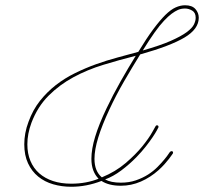

<svg xmlns="http://www.w3.org/2000/svg" viewBox="-20 -619 797 730"><path d="M250.7 91.1Q214.8 91.1 182.3 81.7Q149.7 72.3 125.3 52.4Q100.9 32.6 86.6 2Q72.3 -28.6 72.3 -70.3Q72.3 -91.1 76.2 -112.6Q80.1 -134.1 88.5 -156.2Q104.8 -201.2 131.8 -235.4Q158.9 -269.5 192.4 -295.6Q225.9 -321.6 265 -340.8Q304 -360 344.7 -374.7Q385.4 -389.3 426.8 -400.4Q468.1 -411.5 505.9 -421.9Q537.1 -473.3 562.5 -507.5Q587.9 -541.7 608.7 -562.2Q629.6 -582.7 647.8 -590.8Q666 -599 683.6 -599Q710.3 -599 723 -584.6Q735.7 -570.3 735.7 -551.4Q735.7 -508.5 681.3 -476.2Q627 -444 513 -412.1Q483.1 -363.9 451.8 -309.9Q420.6 -255.9 395.8 -202.5Q367.8 -142.6 353.5 -96Q339.2 -49.5 339.2 -15Q339.2 31.9 367.2 55.3Q419.3 33.9 457.7 1Q496.1 -31.9 521.2 -62.8Q546.2 -93.8 558.6 -116.2Q571 -138.7 571.6 -139.3Q572.9 -142.6 576.8 -142.6Q582.7 -142.6 582.7 -136.1Q582.7 -135.4 582.4 -135.1Q582 -134.8 582 -134.1Q581.4 -132.8 576.2 -123Q571 -113.3 560.5 -97.7Q550.1 -82 534.5 -62.2Q518.9 -42.3 498.7 -21.5Q472 5.9 441.1 29Q410.2 52.1 379.6 63.2Q401.7 75.5 439.5 75.5Q470.7 75.5 496.4 66.7Q522.1 57.9 543 44.6Q563.8 31.2 579.1 15.6Q594.4 0 605.1 -13Q615.9 -26 621.1 -34.2Q626.3 -42.3 627 -41.7Q628.9 -44.3 632.2 -44.3Q638 -44.3 638 -38.4Q638 -36.5 637.4 -35.8Q636.7 -35.2 633.1 -29.6Q629.6 -24.1 622.7 -15.3Q615.9 -6.5 605.8 4.9Q595.7 16.3 582.7 28Q552.1 55.3 515.6 71.3Q479.2 87.2 439.5 87.2Q393.9 87.2 365.9 69Q308.6 91.1 250.7 91.1ZM496.1 -406.9Q434.2 -391.3 373.4 -372.7Q312.5 -354.2 259.4 -325.5Q206.4 -296.9 164.7 -255.2Q123 -213.5 99.6 -152.3Q84 -110 84 -70.3Q84 -35.2 95.7 -7.2Q107.4 20.8 129.2 40Q151 59.2 181.6 69.3Q212.2 79.4 250.7 79.4Q279.9 79.4 306 74.5Q332 69.7 354.8 60.5Q341.8 47.5 334.6 28.6Q327.5 9.8 327.5 -15.6Q327.5 -52.1 341.8 -99.3Q356.1 -146.5 385.4 -207.7Q409.5 -258.5 438.5 -309.6Q467.4 -360.7 496.1 -406.9ZM656.9 -581.4Q645.2 -576.2 632.5 -566.7Q619.8 -557.3 603.5 -540Q587.2 -522.8 567.7 -495.4Q548.2 -468.1 522.8 -427.1Q589.2 -446 628.9 -463.5Q668.6 -481.1 689.8 -496.7Q710.9 -512.4 717.4 -526Q724 -539.7 724 -551.4Q724 -571 710.6 -578.8Q697.3 -586.6 683.6 -586.6Q668.6 -586.6 656.9 -581.4Z"/></svg>

Font: League Script
Style: League Script
Weight: 400
Foundry: Haley Fiege
Version: Version 1.001